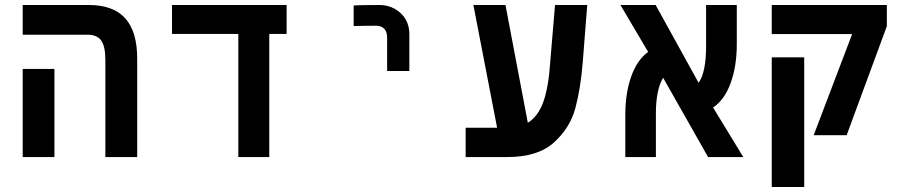

<svg xmlns="http://www.w3.org/2000/svg" viewBox="-20 -629 3640 769"><path d="M330.5 -490H71V-609H335.5Q433.5 -609 481.5 -555.8Q529.5 -502.5 529.5 -394.5V0H402V-388.5Q402 -443.5 385.2 -466.8Q368.5 -490 330.5 -490ZM71 -353H198V0H71Z M934.5 -493H669V-609H1128V-493H1058.5V0H934.5Z M1500 -609Q1478.5 -609 1442.2 -608.5Q1406 -608 1396.5 -607V-524.5Q1403.5 -525 1434.5 -525.5Q1465.5 -526 1486 -526Q1507 -526 1518.8 -514Q1530.5 -502 1530.5 -479V-344.5H1619.5V-494Q1619.5 -526.5 1603.8 -552.8Q1588 -579 1560.5 -594Q1533 -609 1500 -609Z M1845 -117.5H1971L1876 -609H2004.5L2094 -137.5Q2135.5 -162.5 2156.5 -222Q2177.5 -281.5 2184 -383.5L2203 -609H2332L2314 -379.5Q2305.5 -274 2284.2 -195.2Q2263 -116.5 2198.5 -58.2Q2134 0 2012 0H1845Z M2607 -176V0H2484.5V-170Q2484.5 -255.5 2508 -322.2Q2531.5 -389 2576 -421L2465 -609H2606L2778 -297.5Q2808 -338.5 2808 -445V-609H2931V-451Q2931 -364.5 2906.5 -296.8Q2882 -229 2836 -198.5L2957 0H2816L2636 -317.5Q2622 -295 2614.5 -259Q2607 -223 2607 -176Z M3393 -492.5H3071V-609H3532V-524L3371 -87.5H3239ZM3071 -399.5H3201V120H3071Z"/></svg>

Font: JuliaMono
Style: Bold
Weight: 700
Monospace: yes
Designer: cormullion
Foundry: corm
Version: Version 0.055; ttfautohint (v1.8.4)